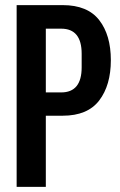

<svg xmlns="http://www.w3.org/2000/svg" viewBox="-20 -730 468 750"><path d="M45 0V-710H225Q322 -710 367.5 -651.5Q413 -593 413 -495Q413 -397 367.5 -337.5Q322 -278 225 -278H159V0ZM219 -618H159V-369H219Q299 -369 299 -467V-520Q299 -618 219 -618Z"/></svg>

Font: Special Gothic Condensed Medium
Style: Regular
Weight: 500
Width: 3
Designer: Alistair McCready
Foundry: Monolith
Version: Version 1.000; ttfautohint (v1.8.4.7-5d5b)